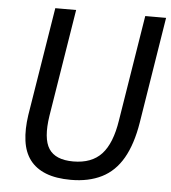

<svg xmlns="http://www.w3.org/2000/svg" viewBox="-52 -752 721 808"><g transform="rotate(5 309.0 -348.0)"><path d="M277 9Q214 9 171 -8Q128 -25 103.5 -57.5Q79 -90 72.5 -138Q66 -186 75 -247L149 -705H237L164 -252Q149 -155 177 -112Q205 -69 280 -69Q358 -69 400 -114.5Q442 -160 457 -258L529 -705H617L545 -256Q530 -164 496 -105Q462 -46 407 -18.5Q352 9 277 9Z"/></g></svg>

Font: Nunito Sans 10pt Condensed Medium
Style: Italic
Weight: 500
Width: 3
Italic angle: -9°
Designer: Vernon Adams
Foundry: Vernon Adams
Version: Version 3.101;gftools[0.9.27]